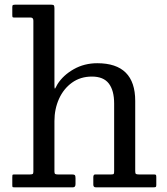

<svg xmlns="http://www.w3.org/2000/svg" viewBox="-20 -800 712 820"><path d="M111.5 -725C118.8 -725 122.5 -720.5 122.5 -711.5V-67C122.5 -61.7 121.5 -58.3 119.5 -57C117.5 -55.7 113.7 -55 108 -55H42C36.7 -55 33.8 -54.3 33.2 -53C32.8 -51.7 32.5 -48.5 32.5 -43.5V-9.5C32.5 -4.5 33 -1.7 34 -1C35 -0.3 37.8 0 42.5 0H292C299 0 302.5 -4.7 302.5 -14V-39C302.5 -45.7 301.5 -50 299.5 -52C297.5 -54 293.3 -55 287 -55H226.5C221.2 -55 217.5 -55.8 215.5 -57.2C213.5 -58.8 212.5 -62.2 212.5 -67.5V-283C212.5 -317.3 219 -348.9 232 -377.8C245 -406.6 263.5 -429.7 287.5 -447C311.5 -464.3 339.8 -473 372.5 -473C405.5 -473 429.6 -463.1 444.8 -443.2C459.9 -423.4 467.5 -395 467.5 -358V-69.5C467.5 -63.2 466.9 -59.2 465.8 -57.5C464.6 -55.8 461 -55 455 -55H386.5C381.2 -55 378.5 -51 378.5 -43V-11.5C378.5 -3.8 382 0 389 0H636C640.7 0 643.8 -0.5 645.2 -1.5C646.8 -2.5 647.5 -5.3 647.5 -10V-44C647.5 -48.7 646.9 -51.7 645.8 -53C644.6 -54.3 641.7 -55 637 -55H573C566.3 -55 562.1 -55.8 560.2 -57.5C558.4 -59.2 557.5 -63.2 557.5 -69.5V-369C557.5 -476.3 503.5 -530 395.5 -530C358.5 -530 325 -521.5 295 -504.5C265 -487.5 241.8 -466.2 225.5 -440.5C222.5 -435.5 220 -430.8 218 -426.5C216 -422.2 214.6 -420.7 213.8 -422C212.9 -423.3 212.5 -429.7 212.5 -441V-764C212.5 -770.3 211.8 -774.6 210.2 -776.8C208.8 -778.9 205 -780 199 -780H45C40 -780 36.7 -779.4 35 -778.2C33.3 -777.1 32.5 -774.2 32.5 -769.5V-736C32.5 -730.7 33 -727.5 34 -726.5C35 -725.5 38.2 -725 43.5 -725Z"/></svg>

Font: Besley*
Style: Regular
Weight: 400
Designer: Owen Earl
Foundry: indestructible type*
Version: Version 3.000; ttfautohint (v1.8.3)